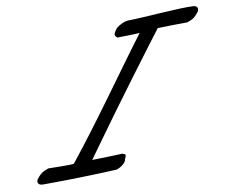

<svg xmlns="http://www.w3.org/2000/svg" viewBox="-72 -711 981 823"><g transform="rotate(-10 418.0 -299.5)"><path d="M32 -4C25 10 33 21 51 21C155 21 270 18 372 13C389 9 416 -9 416 -25C430 -52 415 -44 410 -50C367 -48 320 -47 277 -46C464 -307 591 -473 652 -554C673 -555 771 -556 781 -556C800 -564 811 -564 834 -595C840 -608 834 -620 816 -620C753 -623 604 -609 535 -608C518 -608 494 -597 479 -584C455 -552 468 -553 474 -544C487 -544 551 -545 572 -547C459 -397 324 -202 197 -44C194 -40 95 -43 86 -43C67 -35 55 -35 32 -4Z"/></g></svg>

Font: Snowfall
Style: SuperObl
Weight: 400
Designer: Jasper
Foundry: Cannot Into Space Fonts
Version: Version 0.9